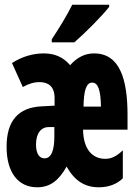

<svg xmlns="http://www.w3.org/2000/svg" viewBox="-20 -786 570 816"><path d="M200 -619V-606H296C344 -648 415 -719 444 -757V-766H287C265 -721 233 -669 200 -619ZM138 10C193 10 230 -19 263 -78C297 -18 340 10 400 10C441 10 476 -3 502 -28V-147C476 -123 456 -111 427 -111C371 -111 334 -154 333 -235H522V-298C522 -449 489 -559 380 -559C341 -559 309 -543 278 -509C249 -543 213 -559 166 -559C121 -559 74 -546 31 -518L77 -416C101 -430 124 -437 148 -437C185 -437 212 -419 212 -369V-337L156 -334C58 -329 8 -273 8 -162C8 -52 58 10 138 10ZM409 -333H335C336 -400 346 -435 372 -435C397 -435 408 -402 409 -333ZM169 -113C148 -113 133 -132 133 -172C133 -221 156 -246 187 -246H211V-206C211 -149 199 -113 169 -113Z"/></svg>

Font: Noto Sans Mono Condensed ExtraBold
Style: Regular
Weight: 800
Width: 3
Designer: Monotype Design Team
Foundry: Monotype Imaging Inc.
Version: Version 2.014